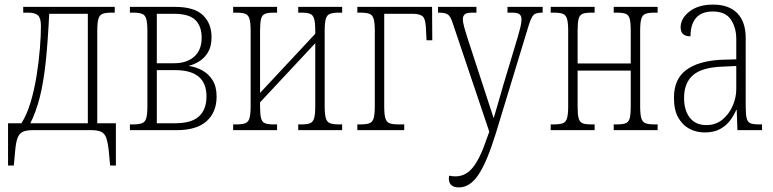

<svg xmlns="http://www.w3.org/2000/svg" viewBox="-20 -566 3363 835"><path d="M15 154V-30H73Q96 -65 112.5 -119.5Q129 -174 139 -236Q149 -298 153.5 -355Q158 -412 158 -452Q158 -487 145.5 -499Q133 -511 102 -511H81V-536H479V-511H464Q440 -511 426.5 -506Q413 -501 408 -484Q403 -467 403 -432V-30H484V154H459L453 90Q449 53 442 33.5Q435 14 419.5 7Q404 0 377 0H122Q95 0 79.5 7Q64 14 56.5 33.5Q49 53 46 90L40 154ZM112 -30H362V-506H194Q188 -381 178.5 -293.5Q169 -206 153 -143Q137 -80 112 -30Z M545 0V-25H559Q584 -25 597.5 -30Q611 -35 616 -52Q621 -69 621 -104V-432Q621 -467 616 -484Q611 -501 597.5 -506Q584 -511 559 -511H545V-536H742Q825 -536 862.5 -500Q900 -464 900 -404Q900 -364 884.5 -338.5Q869 -313 846 -299Q823 -285 802 -280V-279Q831 -275 858.5 -260.5Q886 -246 904 -218Q922 -190 922 -146Q922 -78 878.5 -39Q835 0 749 0ZM662 -291H737Q792 -291 824.5 -319.5Q857 -348 857 -402Q857 -452 829.5 -479Q802 -506 737 -506H662ZM662 -30H742Q813 -30 845.5 -60Q878 -90 878 -147Q878 -261 742 -261H662Z M994 0V-25H1008Q1033 -25 1046.5 -30Q1060 -35 1065 -52Q1070 -69 1070 -104V-432Q1070 -467 1065 -484Q1060 -501 1046.5 -506Q1033 -511 1008 -511H994V-536H1185V-511H1170Q1146 -511 1133 -506Q1120 -501 1115.5 -484.5Q1111 -468 1111 -433V-162L1351 -419V-433Q1351 -468 1346 -484.5Q1341 -501 1328.5 -506Q1316 -511 1292 -511H1277V-536H1468V-511H1453Q1429 -511 1415.5 -506Q1402 -501 1397 -484Q1392 -467 1392 -432V-104Q1392 -69 1397 -52Q1402 -35 1415.5 -30Q1429 -25 1453 -25H1468V0H1277V-25H1292Q1316 -25 1328.5 -30Q1341 -35 1346 -51.5Q1351 -68 1351 -103V-378L1111 -121V-103Q1111 -68 1115.5 -51.5Q1120 -35 1132.5 -30Q1145 -25 1170 -25H1185V0Z M1534 0V-25H1548Q1573 -25 1586.5 -30Q1600 -35 1605 -52Q1610 -69 1610 -104V-432Q1610 -467 1605 -484Q1600 -501 1586.5 -506Q1573 -511 1548 -511H1534V-536H1859L1860 -391H1835L1833 -430Q1832 -480 1820 -493Q1808 -506 1774 -506H1651V-103Q1651 -68 1656 -51.5Q1661 -35 1674 -30Q1687 -25 1712 -25H1738V0Z M1976 249Q1932 249 1932 210Q1932 203 1933 198Q1946 201 1961 201Q2006 201 2037.5 161Q2069 121 2098 34L2108 7L1950 -462Q1941 -492 1929.5 -501.5Q1918 -511 1889 -511H1885V-536H2052V-511H2034Q2009 -511 2001 -503.5Q1993 -496 1993 -484Q1993 -469 1999 -447Q2005 -425 2012 -404L2077 -205Q2091 -161 2103.5 -123.5Q2116 -86 2127 -52Q2137 -86 2147.5 -122Q2158 -158 2170 -200L2232 -406Q2238 -426 2243 -447Q2248 -468 2248 -483Q2248 -496 2240 -503.5Q2232 -511 2207 -511H2187V-536H2340V-511H2338Q2309 -511 2299.5 -500Q2290 -489 2280 -458L2136 15Q2098 138 2061 193.5Q2024 249 1976 249Z M2375 0V-25H2389Q2414 -25 2427.5 -30Q2441 -35 2446 -52Q2451 -69 2451 -104V-432Q2451 -467 2446 -484Q2441 -501 2427.5 -506Q2414 -511 2389 -511H2375V-536H2566V-511H2551Q2527 -511 2514 -506Q2501 -501 2496.5 -484.5Q2492 -468 2492 -433V-290H2723V-433Q2723 -468 2718.5 -484.5Q2714 -501 2701 -506Q2688 -511 2664 -511H2649V-536H2840V-511H2826Q2801 -511 2787.5 -506Q2774 -501 2769 -484Q2764 -467 2764 -432V-104Q2764 -69 2769 -52Q2774 -35 2787.5 -30Q2801 -25 2826 -25H2840V0H2649V-25H2664Q2688 -25 2701 -30Q2714 -35 2718.5 -51.5Q2723 -68 2723 -103V-259H2492V-103Q2492 -68 2496.5 -51.5Q2501 -35 2513.5 -30Q2526 -25 2551 -25H2566V0Z M3045 10Q3009 10 2979 -5.5Q2949 -21 2930 -54Q2911 -87 2911 -141Q2911 -222 2964 -261.5Q3017 -301 3116 -306L3182 -308V-396Q3182 -446 3158.5 -481Q3135 -516 3080 -516Q3031 -516 3007 -488Q2983 -460 2983 -408Q2940 -408 2940 -447Q2940 -486 2978.5 -516Q3017 -546 3081 -546Q3150 -546 3186.5 -508.5Q3223 -471 3223 -400V-104Q3223 -70 3227 -52.5Q3231 -35 3243.5 -30Q3256 -25 3280 -25H3294V0H3187L3184 -88H3182Q3172 -65 3155.5 -42.5Q3139 -20 3112 -5Q3085 10 3045 10ZM3052 -22Q3093 -22 3122 -46Q3151 -70 3166.5 -106Q3182 -142 3182 -178V-279L3118 -276Q3030 -272 2992.5 -238Q2955 -204 2955 -141Q2955 -86 2980 -54Q3005 -22 3052 -22Z"/></svg>

Font: Noto Serif Condensed ExtraLight
Style: Regular
Weight: 200
Width: 3
Designer: Monotype Design Team
Foundry: Monotype Imaging Inc.
Version: Version 2.013; ttfautohint (v1.8.4.7-5d5b)